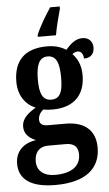

<svg xmlns="http://www.w3.org/2000/svg" viewBox="-64 -807 618 1084"><g transform="rotate(-5 244.5 -265.0)"><path d="M179 -616V-606H282C289 -651 306 -712 317 -753V-766H263C234 -723 195 -658 179 -616ZM206 236C379 236 461 163 461 46C461 -45 408 -104 291 -104H191C163 -104 145 -114 145 -140C145 -165 161 -186 176 -195C187 -191 213 -190 226 -190C354 -190 412 -263 412 -368C412 -428 391 -465 365 -492C374 -498 383 -504 397 -504C412 -504 428 -489 428 -461C472 -461 487 -488 487 -520C487 -550 467 -577 429 -577C385 -577 357 -545 333 -519C305 -537 271 -548 226 -548C96 -548 36 -480 36 -363C36 -285 77 -231 132 -209C85 -181 52 -151 52 -108C52 -62 86 -39 118 -26C49 -17 0 26 0 98C0 187 68 236 206 236ZM224 -246C173 -246 158 -291 158 -364C158 -441 173 -491 224 -491C276 -491 290 -443 290 -365C290 -290 277 -246 224 -246ZM208 179C145 179 106 147 106 95C106 29 148 11 182 11H284C330 11 353 32 353 76C353 137 308 179 208 179Z"/></g></svg>

Font: Noto Serif Myanmar Condensed
Style: Bold
Weight: 700
Width: 3
Designer: Ben Mitchell and the Monotype Design Team
Foundry: Monotype Imaging Inc.
Version: Version 2.106